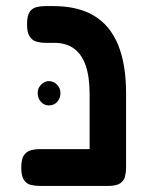

<svg xmlns="http://www.w3.org/2000/svg" viewBox="-20 -603 479 632"><path d="M335 9Q309 9 296 1.5Q283 -6 279 -18.5Q275 -31 275 -45V-293Q275 -350 262 -387.5Q249 -425 223 -443.5Q197 -462 158 -462H130Q114 -462 100 -466Q86 -470 77.5 -483Q69 -496 69 -523Q69 -551 77.5 -563.5Q86 -576 100 -579.5Q114 -583 129 -583H155Q236 -583 289 -551.5Q342 -520 368.5 -456Q395 -392 395 -296V-52Q395 -36 391.5 -22Q388 -8 375.5 0.5Q363 9 335 9ZM111 9Q95 9 81 5.5Q67 2 58.5 -11Q50 -24 50 -51Q50 -79 58.5 -91.5Q67 -104 80.5 -108Q94 -112 110 -112H341L340 9ZM141 -256Q125 -256 114.5 -268Q104 -280 104 -297Q104 -313 115.5 -324.5Q127 -336 141 -336Q156 -336 167.5 -324.5Q179 -313 179 -297Q179 -280 168.5 -268Q158 -256 141 -256Z"/></svg>

Font: Fredoka Light Medium
Style: Regular
Weight: 500
Version: Version 2.001